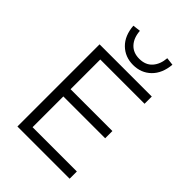

<svg xmlns="http://www.w3.org/2000/svg" viewBox="-267 -1051 1165 1165"><g transform="rotate(45 316.0 -468.0)"><path d="M109 0V-705H557V-643H177V-388H536V-326H177V-62H557V0ZM341 -760Q272 -760 226 -805Q180 -850 174 -930L224 -936Q228 -879 258.5 -846Q289 -813 341 -813Q395 -813 425 -847Q455 -881 459 -936L509 -930Q502 -850 456 -805Q410 -760 341 -760Z"/></g></svg>

Font: Nunito Sans 8pt Light
Style: Regular
Weight: 300
Version: Version 3.101;gftools[0.9.27]